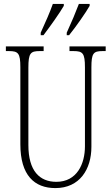

<svg xmlns="http://www.w3.org/2000/svg" viewBox="-20 -951 571 981"><path d="M321 -784V-771H333C370 -817 418 -886 438 -921V-931H383C366 -886 347 -841 321 -784ZM188 -784V-771H202C237 -817 286 -886 306 -921V-931H250C234 -886 214 -841 188 -784ZM263 10C387 10 447 -86 447 -201V-606C447 -679 457 -690 504 -690H520V-714H335V-690H356C403 -690 414 -679 414 -607V-203C414 -115 374 -22 268 -22C182 -22 125 -78 125 -210V-605C125 -680 136 -690 183 -690H203V-714H10V-690H26C73 -690 84 -679 84 -608V-214C84 -55 156 10 263 10Z"/></svg>

Font: Noto Serif Lao ExtraCondensed ExtraLight
Style: Regular
Weight: 200
Width: 2
Designer: Monotype Design Team
Foundry: Monotype Imaging Inc.
Version: Version 2.003